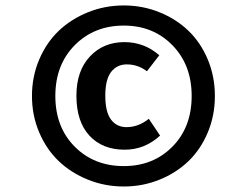

<svg xmlns="http://www.w3.org/2000/svg" viewBox="-20 -782 850 698"><path d="M430.2 -762.2Q498.5 -762.2 559.6 -737.5Q620.6 -712.9 665 -670.2Q709.5 -627.4 735.4 -565.7Q761.2 -503.9 761.2 -433.1Q761.2 -362.3 735.4 -300.5Q709.5 -238.8 665 -196Q620.6 -153.3 559.6 -128.7Q498.5 -104 430.2 -104Q361.3 -104 300 -128.7Q238.8 -153.3 193.8 -196Q148.9 -238.8 122.6 -300.5Q96.2 -362.3 96.2 -433.1Q96.2 -503.9 122.6 -565.7Q148.9 -627.4 193.8 -670.2Q238.8 -712.9 300 -737.5Q361.3 -762.2 430.2 -762.2ZM430.2 -689Q322.3 -689 251.7 -617.7Q181.2 -546.4 181.2 -433.1Q181.2 -319.8 251.5 -249Q321.8 -178.2 430.2 -178.2Q537.1 -178.2 606.9 -249Q676.8 -319.8 676.8 -433.1Q676.8 -545.9 606.9 -617.4Q537.1 -689 430.2 -689ZM432.1 -628.9Q504.4 -628.9 559.1 -581.1L514.2 -522.9Q481.4 -547.9 440.9 -547.9Q405.3 -547.9 384 -520.5Q362.8 -493.2 362.8 -434.1Q362.8 -375.5 383.3 -347.7Q403.8 -319.8 439.9 -319.8Q483.4 -319.8 521 -350.1L562 -289.1Q506.3 -237.8 433.1 -237.8Q352.1 -237.8 304.9 -289.1Q257.8 -340.3 257.8 -434.1Q257.8 -524.4 306.9 -576.7Q356 -628.9 432.1 -628.9Z"/></svg>

Font: FiraGO SemiBold
Style: Italic
Weight: 600
Italic angle: -8°
Designer: bBox Type GmbH
Foundry: bBox Type GmbH
Version: Version 1.001;PS 001.001;hotconv 1.0.88;makeotf.lib2.5.64775